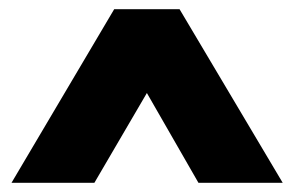

<svg xmlns="http://www.w3.org/2000/svg" viewBox="-20 -755 638 417"><path d="M5 -358 228 -735H370L594 -358H411L299 -553L185 -358Z"/></svg>

Font: Lexend Deca ExtraBold
Style: Regular
Weight: 800
Designer: Bonnie Shaver-Troup, Thomas Jockin
Foundry: Lexend
Version: Version 1.008; ttfautohint (v1.8.4.7-5d5b)